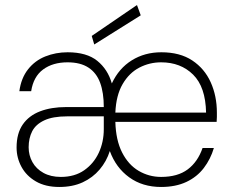

<svg xmlns="http://www.w3.org/2000/svg" viewBox="-20 -732 926 764"><path d="M216 12Q161 12 123 -10Q85 -32 65.5 -68Q46 -104 46 -145Q46 -201 70.5 -236.5Q95 -272 139.5 -289Q184 -306 243 -306H393Q393 -363 378.5 -402.5Q364 -442 332 -463Q300 -484 249 -484Q190 -484 151.5 -455.5Q113 -427 104 -369H57Q64 -421 91.5 -456Q119 -491 160.5 -507.5Q202 -524 249 -524Q325 -524 367 -490Q409 -456 425 -400Q453 -460 504.5 -492Q556 -524 622 -524Q696 -524 745 -491.5Q794 -459 818.5 -404.5Q843 -350 843 -284Q843 -275 843 -266.5Q843 -258 842 -247H439Q441 -174 466 -125Q491 -76 532 -52Q573 -28 621 -28Q687 -28 727 -58Q767 -88 786 -143H831Q818 -99 791 -63.5Q764 -28 721.5 -8Q679 12 621 12Q547 12 494 -26.5Q441 -65 417 -131Q404 -90 376.5 -57.5Q349 -25 309 -6.5Q269 12 216 12ZM222 -28Q277 -28 315 -54.5Q353 -81 373 -124Q393 -167 393 -218V-269H247Q190 -269 156 -253Q122 -237 108 -209.5Q94 -182 94 -146Q94 -114 109 -87Q124 -60 153 -44Q182 -28 222 -28ZM439 -284H800Q798 -386 748.5 -435Q699 -484 621 -484Q575 -484 534.5 -463Q494 -442 468 -397.5Q442 -353 439 -284ZM355 -555 345 -589 525 -712 540 -671Z"/></svg>

Font: DM Sans 12pt ExtraLight
Style: Regular
Weight: 250
Version: Version 4.004;gftools[0.9.30]